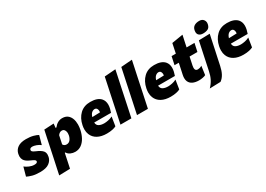

<svg xmlns="http://www.w3.org/2000/svg" viewBox="-10 -1696 3936 2842"><g transform="rotate(-30 1958.0 -275.0)"><path d="M208.5 14.5Q128.5 14.5 76.2 -0.2Q24 -15 -10 -32.5L31.5 -182.5Q60 -159.5 102.2 -141Q144.5 -122.5 186 -122.5Q208 -122.5 222.2 -127.5Q236.5 -132.5 240.5 -147Q241.5 -150 241.5 -153Q241.5 -165.5 228 -176Q211 -189 164 -209Q94.5 -238 70.5 -279.5Q55 -306 55 -340.5Q55 -359.5 59.5 -380.5Q73 -444 124.2 -479.2Q175.5 -514.5 265 -514.5Q337 -514.5 389 -500.2Q441 -486 467.5 -469.5L426 -320Q396.5 -344 357 -357.8Q317.5 -371.5 292 -371.5Q275 -371.5 261.5 -365Q248 -358.5 245 -343Q244 -339.5 244 -335.5Q244 -325 252 -315.5Q262.5 -303 302.5 -286Q381 -253.5 410 -217.5Q430 -192.5 430 -155Q430 -137.5 425.5 -117.5Q413 -59.5 361.2 -22.5Q309.5 14.5 208.5 14.5Z M425 197.5Q436 144.5 447.2 92.2Q458.5 40 472 -22.5L523 -264.5Q534.5 -321 547 -379.5Q559.5 -438 573 -500.5L737.5 -509L730 -438.5H744.5Q804 -515.5 885.5 -515.5Q952.5 -515.5 990.5 -475.8Q1028.5 -436 1039 -371Q1043 -345 1043 -317.5Q1043 -275.5 1033.5 -230Q1018.5 -159 987.8 -103.8Q957 -48.5 911.8 -17Q866.5 14.5 808 14.5Q766.5 14.5 729.5 -2.2Q692.5 -19 674 -51.5H664L655.5 -12Q644 42.5 634 91Q624 139.5 612.5 192ZM751.5 -144.5Q789 -144.5 812.5 -173Q836 -201.5 845 -243.5Q848.5 -260.5 848.5 -277Q848.5 -288 847 -298.5Q843 -325 828.5 -341.8Q814 -358.5 788 -358.5Q768.5 -358.5 751.5 -347.8Q734.5 -337 721.5 -318L692 -178.5Q710.5 -144.5 751.5 -144.5Z M1348 14.5Q1255 14.5 1191.8 -20.2Q1128.5 -55 1103 -119.5Q1087.5 -157.5 1087.5 -204.5Q1087.5 -237 1095 -273.5Q1117 -382.5 1186.2 -449Q1255.5 -515.5 1365 -515.5Q1488.5 -515.5 1542.5 -453.5Q1578.5 -411.5 1578.5 -348Q1578.5 -317.5 1570.5 -282.5Q1562 -247 1552.5 -221.5H1265Q1266.5 -176 1301 -156.5Q1335.5 -137 1390.5 -137Q1420 -137 1460.2 -145.2Q1500.5 -153.5 1533 -171L1508.5 -16.5Q1488 -4.5 1445.8 5Q1403.5 14.5 1348 14.5ZM1369 -391.5Q1343 -391.5 1319 -371.8Q1295 -352 1280.5 -305.5L1414.5 -309.5Q1416.5 -320 1416.5 -330Q1416.5 -350.5 1408.5 -367Q1396.5 -391.5 1369 -391.5Z M1586 0Q1597 -52.5 1607.5 -102Q1618 -151.5 1631.5 -214.5L1690 -492.5Q1703 -553.5 1715.5 -612.5Q1727.5 -671.5 1741 -733.5L1930.5 -748Q1918 -690 1905 -627Q1891.5 -563.5 1876.5 -493.5L1818 -215Q1804.5 -151 1794 -102Q1783.5 -52.5 1772.5 0Z M1868.5 0Q1879.5 -52.5 1890 -102Q1900.5 -151.5 1914 -214.5L1972.5 -492.5Q1985.5 -553.5 1998 -612.5Q2010 -671.5 2023.5 -733.5L2213 -748Q2200.5 -690 2187.5 -627Q2174 -563.5 2159 -493.5L2100.5 -215Q2087 -151 2076.5 -102Q2066 -52.5 2055 0Z M2439.5 14.5Q2346.5 14.5 2283.2 -20.2Q2220 -55 2194.5 -119.5Q2179 -157.5 2179 -204.5Q2179 -237 2186.5 -273.5Q2208.5 -382.5 2277.8 -449Q2347 -515.5 2456.5 -515.5Q2580 -515.5 2634 -453.5Q2670 -411.5 2670 -348Q2670 -317.5 2662 -282.5Q2653.5 -247 2644 -221.5H2356.5Q2358 -176 2392.5 -156.5Q2427 -137 2482 -137Q2511.5 -137 2551.8 -145.2Q2592 -153.5 2624.5 -171L2600 -16.5Q2579.5 -4.5 2537.2 5Q2495 14.5 2439.5 14.5ZM2460.5 -391.5Q2434.5 -391.5 2410.5 -371.8Q2386.5 -352 2372 -305.5L2506 -309.5Q2508 -320 2508 -330Q2508 -350.5 2500 -367Q2488 -391.5 2460.5 -391.5Z M2924.5 14.5Q2862.5 14.5 2819 -5.5Q2775.5 -25.5 2757 -68Q2746.5 -92 2746.5 -124.5Q2746.5 -148.5 2752.5 -177.5Q2761 -217.5 2770 -258.5Q2778.5 -299.5 2791.5 -362H2719L2748.5 -500.5H2821Q2830 -545 2838.5 -584Q2846.5 -622.5 2855 -663L3046.5 -694.5Q3035.5 -644.5 3026 -599.5Q3016.5 -554 3005 -500.5H3140L3110 -362H2976L2946.5 -222.5Q2942.5 -203 2942.5 -188Q2942.5 -170.5 2947.5 -158.5Q2957 -135.5 2988.5 -135.5Q3003 -135.5 3021 -140Q3039 -144.5 3058.5 -157.5L3038 -8.5Q3021 2 2986.5 8.2Q2952 14.5 2924.5 14.5Z M2998.5 197.5Q3046 149 3074 94Q3102 39 3115.5 -30L3154.5 -214.5L3165 -264.5Q3182 -343.5 3193 -396Q3204 -448.5 3215 -500.5L3403 -505.5Q3395.5 -470 3388 -435Q3380.5 -400 3371.8 -359Q3363 -318 3352 -264.5Q3337 -196 3324.2 -136Q3311.5 -76 3298.5 -14.5Q3283.5 57.5 3256.2 109Q3229 160.5 3185 192ZM3322 -556.5Q3272.5 -556.5 3248.5 -583.5Q3231.5 -602.5 3231.5 -633.5Q3231.5 -646.5 3234.5 -662Q3244 -707.5 3277.8 -727.8Q3311.5 -748 3361.5 -748Q3410.5 -748 3434 -716.5Q3451.5 -693 3451.5 -663.5Q3451.5 -653 3449 -641.5Q3438.5 -590.5 3405.2 -573.5Q3372 -556.5 3322 -556.5Z M3683.5 14.5Q3590.5 14.5 3527.2 -20.2Q3464 -55 3438.5 -119.5Q3423 -157.5 3423 -204.5Q3423 -237 3430.5 -273.5Q3452.5 -382.5 3521.8 -449Q3591 -515.5 3700.5 -515.5Q3824 -515.5 3878 -453.5Q3914 -411.5 3914 -348Q3914 -317.5 3906 -282.5Q3897.5 -247 3888 -221.5H3600.5Q3602 -176 3636.5 -156.5Q3671 -137 3726 -137Q3755.5 -137 3795.8 -145.2Q3836 -153.5 3868.5 -171L3844 -16.5Q3823.5 -4.5 3781.2 5Q3739 14.5 3683.5 14.5ZM3704.5 -391.5Q3678.5 -391.5 3654.5 -371.8Q3630.5 -352 3616 -305.5L3750 -309.5Q3752 -320 3752 -330Q3752 -350.5 3744 -367Q3732 -391.5 3704.5 -391.5Z"/></g></svg>

Font: Heraclito ExtraBold
Style: Italic
Weight: 800
Italic angle: -12°
Designer: Kostas Bartsokas (font) & Cristiano Sobral (main changes)
Foundry: Kostas Bartsokas (font) & Cristiano Sobral (main changes)
Version: Version 1.00;July 8, 2020;FontCreator 13.0.0.2655 64-bit